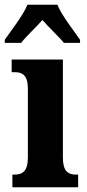

<svg xmlns="http://www.w3.org/2000/svg" viewBox="-41 -786 364 806"><path d="M-21 -619V-606H48C67 -632 111 -672 137 -702C161 -674 210 -628 227 -606H295V-619C269 -657 218 -721 200 -766H74C56 -721 5 -657 -21 -619ZM11 0H287V-53H278C245 -53 223 -67 223 -125V-536H8V-483H22C53 -483 76 -469 76 -415V-125C76 -68 54 -53 20 -53H11Z"/></svg>

Font: Noto Serif Bengali ExtraCondensed ExtraBold
Style: Regular
Weight: 800
Width: 2
Designer: Juan Bruce, Universal Thirst, Indian Type Foundry and the Monotype Design Team.
Foundry: Monotype Imaging Inc.
Version: Version 2.003